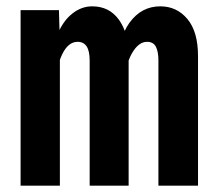

<svg xmlns="http://www.w3.org/2000/svg" viewBox="-20 -586 690 606"><path d="M480 0V-395Q480 -423 472 -438.5Q464 -454 444 -454Q417 -454 396 -417Q375 -380 364 -293L354 -371Q351 -462 388.5 -514Q426 -566 486 -566Q538 -566 571.5 -526Q605 -486 605 -409V0ZM45 0V-554H166L169 -450V0ZM263 0V-395Q263 -425 253.5 -439.5Q244 -454 225 -454Q195 -454 176 -414Q157 -374 146 -293V-376Q144 -435 161.5 -477.5Q179 -520 208 -543Q237 -566 271 -566Q325 -566 355.5 -523.5Q386 -481 386 -411V0Z"/></svg>

Font: Azeret Mono SemiBold
Style: Regular
Weight: 600
Designer: Martin Vácha
Foundry: Displaay
Version: Version 1.002